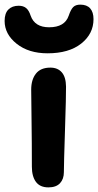

<svg xmlns="http://www.w3.org/2000/svg" viewBox="-61 -793 425 832"><path d="M145 -562Q63 -562 11 -603.5Q-41 -645 -41 -702.1Q-41 -735.4 -24.7 -751.7Q-8.3 -768.1 20 -768.1Q40 -768.1 52.2 -758.1Q64.5 -748 71.8 -725.1Q89.4 -674.8 151.9 -674.8Q219.7 -674.8 236.8 -725.1Q245.6 -751.5 256.1 -762.2Q266.6 -772.9 287.1 -772.9Q315.4 -772.9 329.8 -756.6Q344.2 -740.2 344.2 -710Q344.2 -646.5 291 -604.2Q237.8 -562 145 -562ZM148.9 19Q112.3 19 94.7 -4.9Q77.1 -28.8 77.1 -70.8Q77.1 -174.8 75.7 -272Q74.2 -369.1 74.2 -404.8Q74.2 -447.8 94.7 -473.9Q115.2 -500 157.2 -500Q189 -500 206.8 -479.5Q224.6 -459 225.1 -418Q225.6 -381.3 220.7 -231.4Q215.8 -81.5 215.8 -46.9Q215.8 -17.1 199 1Q182.1 19 148.9 19Z"/></svg>

Font: Shantell Sans Bouncy
Style: Regular
Weight: 600
Designer: Stephen Nixon, Anya Danilova, Shantell Martin
Foundry: Arrow Type
Version: Version 1.006;[9816181b4]